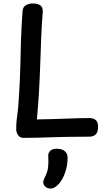

<svg xmlns="http://www.w3.org/2000/svg" viewBox="-20 -795 622 1114"><path d="M111 -732Q113 -755 130.5 -765Q148 -775 170 -775Q200 -775 215 -763Q230 -751 228 -726Q222 -651 219 -576Q216 -501 213.5 -424Q211 -347 206.5 -267Q202 -187 194 -102Q242 -103 282.5 -104Q323 -105 359 -106.5Q395 -108 429.5 -109Q464 -110 500 -110Q522 -110 535.5 -98.5Q549 -87 549 -59Q549 -28 535.5 -15Q522 -2 496 -2Q425 -2 371.5 -1Q318 0 274.5 1.5Q231 3 194 4Q157 5 118 5Q96 5 85 -10.5Q74 -26 74 -48Q74 -71 76.5 -96.5Q79 -122 82.5 -146.5Q86 -171 87 -192Q97 -333 99.5 -471Q102 -609 111 -732ZM260 113Q258 94 270.5 81Q283 68 308 68Q341 68 356.5 82.5Q372 97 372 116Q373 149 365 181.5Q357 214 343 240.5Q329 267 310 283Q299 292 290.5 295.5Q282 299 273 299Q256 299 243.5 288.5Q231 278 231 262Q231 254 236 243Q241 232 246 221Q257 197 259.5 170.5Q262 144 260 113Z"/></svg>

Font: Playpen Sans Medium
Style: Regular
Weight: 500
Designer: Laura Meseguer, Veronika Burian, José Scaglione
Foundry: TypeTogether
Version: Version 1.001